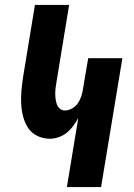

<svg xmlns="http://www.w3.org/2000/svg" viewBox="-20 -755 540 775"><path d="M250 0 296 -279Q287 -262 275.5 -246.5Q264 -231 249 -219Q234 -207 216 -201Q198 -195 181 -195Q154 -195 130.5 -206.5Q107 -218 93.5 -238.5Q80 -259 73.5 -284Q67 -309 65.5 -335.5Q64 -362 66.5 -389Q69 -416 73 -443L121 -735H259L208 -424Q206 -412 204.5 -400.5Q203 -389 203 -377.5Q203 -366 204.5 -355Q206 -344 209.5 -334Q213 -324 221.5 -316.5Q230 -309 242 -309Q256 -309 270.5 -317Q285 -325 294 -338Q303 -351 308 -366Q313 -381 315 -396L336 -520H474L388 0Z"/></svg>

Font: Iosevka Heavy
Style: Italic
Weight: 900
Italic angle: -9°
Monospace: yes
Designer: Belleve Invis
Foundry: Belleve Invis
Version: Version 32.5.0; ttfautohint (v1.8.4)